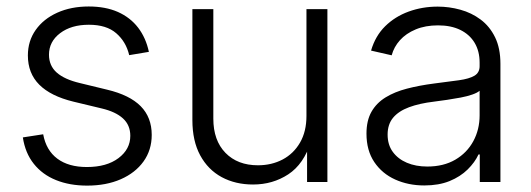

<svg xmlns="http://www.w3.org/2000/svg" viewBox="-20 -564 1647 595"><path d="M250 11.2Q195.8 11.2 153.6 -5.9Q111.3 -22.9 84.7 -56.4Q58.1 -89.8 50.8 -138.2L113.8 -147.9Q123 -98.1 157.7 -72.3Q192.4 -46.4 249 -46.4Q310.5 -46.4 347.2 -74Q383.8 -101.6 383.8 -143.1Q383.8 -176.3 361.1 -197Q338.4 -217.8 294.9 -228L207.5 -249Q137.2 -266.1 101.8 -301.5Q66.4 -336.9 66.4 -392.1Q66.4 -437 90.6 -471.2Q114.7 -505.4 157.5 -524.7Q200.2 -543.9 254.9 -543.9Q307.1 -543.9 345.5 -526.9Q383.8 -509.8 408 -478.3Q432.1 -446.8 441.4 -403.3L380.4 -393.1Q370.6 -434.6 340.3 -460.9Q310.1 -487.3 255.4 -487.3Q200.7 -487.3 166.3 -461.2Q131.8 -435.1 131.8 -394.5Q131.8 -360.4 155.8 -339.1Q179.7 -317.9 227.5 -306.6L312 -286.1Q381.8 -269.5 416 -234.9Q450.2 -200.2 450.2 -146Q450.2 -99.1 424.8 -63.7Q399.4 -28.3 354.2 -8.5Q309.1 11.2 250 11.2Z M764.2 7.8Q709.5 7.8 667 -15.1Q624.5 -38.1 600.3 -82.8Q576.2 -127.4 576.2 -191.9V-535.6H641.1V-196.3Q641.1 -128.9 678.7 -90.3Q716.3 -51.8 779.3 -51.8Q821.8 -51.8 856 -69.8Q890.1 -87.9 909.9 -122.3Q929.7 -156.7 929.7 -204.6V-535.6H994.6V0H931.6V-125.5H943.8Q921.4 -55.2 873.3 -23.7Q825.2 7.8 764.2 7.8Z M1294.9 10.7Q1245.6 10.7 1204.8 -7.6Q1164.1 -25.9 1139.9 -61.8Q1115.7 -97.7 1115.7 -149.9Q1115.7 -190.4 1131.1 -217.5Q1146.5 -244.6 1174.6 -262Q1202.6 -279.3 1241 -289.3Q1279.3 -299.3 1325.2 -305.2Q1371.6 -311 1402.8 -315.4Q1434.1 -319.8 1450.2 -329.3Q1466.3 -338.9 1466.3 -358.9V-370.1Q1466.3 -405.3 1450.9 -431.2Q1435.5 -457 1406.7 -471.2Q1377.9 -485.4 1337.4 -485.4Q1298.3 -485.4 1268.3 -472.9Q1238.3 -460.4 1219.5 -439.5Q1200.7 -418.5 1193.8 -392.6L1129.9 -407.2Q1143.1 -452.6 1173.6 -482.7Q1204.1 -512.7 1246.3 -528.1Q1288.6 -543.5 1336.4 -543.5Q1372.1 -543.5 1406.7 -533.9Q1441.4 -524.4 1469.5 -503.4Q1497.6 -482.4 1514.2 -448.5Q1530.8 -414.6 1530.8 -366.2V0H1466.8V-85.4H1462.9Q1451.7 -61 1429.2 -38.8Q1406.7 -16.6 1373.3 -2.9Q1339.8 10.7 1294.9 10.7ZM1304.2 -47.9Q1354.5 -47.9 1390.9 -69.1Q1427.2 -90.3 1446.8 -126.5Q1466.3 -162.6 1466.3 -206.5V-282.7Q1459 -276.4 1443.6 -271Q1428.2 -265.6 1407.7 -261.7Q1387.2 -257.8 1365.5 -254.6Q1343.8 -251.5 1324.7 -249Q1279.8 -243.7 1247.6 -231.7Q1215.3 -219.7 1198.2 -199.2Q1181.2 -178.7 1181.2 -147Q1181.2 -115.2 1197.3 -93.3Q1213.4 -71.3 1241 -59.6Q1268.6 -47.9 1304.2 -47.9Z"/></svg>

Font: Inter 20pt Light
Style: Regular
Weight: 300
Version: Version 4.001;git-66647c0bb